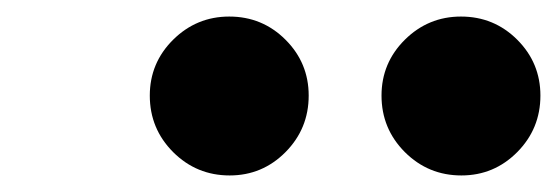

<svg xmlns="http://www.w3.org/2000/svg" viewBox="-20 -1057 673 232"><path d="M537.5 -845Q577 -845 605 -873.2Q633 -901.5 633 -941.5Q633 -981 605 -1009Q577 -1037 537 -1037Q497.5 -1037 469.2 -1009Q441 -981 441 -941.5Q441 -901.5 469.2 -873.2Q497.5 -845 537.5 -845ZM257.5 -845Q297 -845 325 -873.2Q353 -901.5 353 -941.5Q353 -981 325 -1009Q297 -1037 257 -1037Q217.5 -1037 189.2 -1009Q161 -981 161 -941.5Q161 -901.5 189.2 -873.2Q217.5 -845 257.5 -845Z"/></svg>

Font: Besley Black
Style: Italic
Weight: 900
Italic angle: -13°
Designer: Owen Earl
Foundry: indestructible type*
Version: Version 2.001